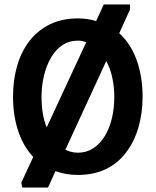

<svg xmlns="http://www.w3.org/2000/svg" viewBox="-20 -775 693 855"><path d="M79 60 75 38 128 -76Q83 -124 60.5 -193Q38 -262 38 -345Q38 -419 56.5 -482.5Q75 -546 111.5 -593Q148 -640 202 -666.5Q256 -693 327 -693Q349 -693 369.5 -690Q390 -687 408 -681L442 -755H559V-733L511 -627Q562 -581 588.5 -507.5Q615 -434 615 -345Q615 -271 596.5 -207.5Q578 -144 541.5 -96Q505 -48 451.5 -22Q398 4 327 4Q273 4 227 -13L194 60ZM188 -208 364 -587Q356 -590 347 -592Q338 -594 327 -594Q288 -594 258 -574Q228 -554 207.5 -519Q187 -484 176 -439Q165 -394 165 -343Q165 -305 170.5 -271Q176 -237 188 -208ZM327 -95Q365 -95 395 -114.5Q425 -134 446 -168Q467 -202 478 -247Q489 -292 489 -343Q489 -388 480 -429.5Q471 -471 453 -503L271 -108Q284 -102 298 -98.5Q312 -95 327 -95Z"/></svg>

Font: Kreon SemiBold
Style: Regular
Weight: 600
Designer: Julia Petretta
Foundry: Julia Petretta and Eli Heuer
Version: Version 2.002